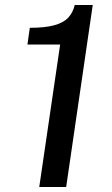

<svg xmlns="http://www.w3.org/2000/svg" viewBox="-20 -743 444 763"><path d="M136 0 219 -566H89L98.5 -632.5Q159.5 -632.5 196.2 -642.8Q233 -653 251.5 -673.2Q270 -693.5 277 -723H348.5L243 0Z"/></svg>

Font: Public Sans Thin Medium
Style: Italic
Weight: 500
Italic angle: -8°
Version: Version 2.001